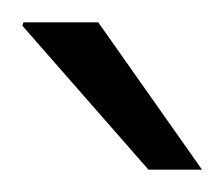

<svg xmlns="http://www.w3.org/2000/svg" viewBox="-20 -743 201 172"><path d="M161 -591H113L0 -720L1 -723H68Z"/></svg>

Font: Archivo Thin
Style: Regular
Weight: 250
Designer: Hector Gatti
Foundry: Omnibus-Type
Version: Version 2.001